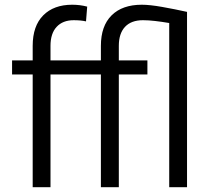

<svg xmlns="http://www.w3.org/2000/svg" viewBox="-20 -780 881 800"><path d="M190.4 0H116.2V-469.7H30.3V-528.3H116.2V-588.9Q116.2 -671.9 160.2 -716.1Q204.1 -760.3 280.8 -760.3Q313.5 -760.3 343.3 -752.4L338.4 -690.9Q317.4 -695.8 287.1 -695.8Q241.7 -695.8 216.1 -668.2Q190.4 -640.6 190.4 -588.9V-528.3H400.4V-588.9Q400.4 -671.9 445.1 -716.1Q489.7 -760.3 570.8 -760.3Q604 -760.3 656.5 -751Q709 -741.7 759.3 -730.5V0H685.1V-684.1Q653.3 -689.5 626 -692.6Q598.6 -695.8 575.7 -695.8Q526.9 -695.8 501 -668.2Q475.1 -640.6 475.1 -588.9V-528.3H594.2V-469.7H475.1V0H400.4V-469.7H190.4Z"/></svg>

Font: Vazirmatn FD Light
Style: Regular
Weight: 300
Designer: Saber Rastikerdar
Foundry: Saber Rastikerdar
Version: Version 33.003